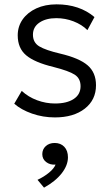

<svg xmlns="http://www.w3.org/2000/svg" viewBox="-20 -525 516 883"><path d="M232.5 15Q177.5 15 127.5 -2.5Q77.5 -20 45.5 -48L80 -107Q110 -79 150.5 -64Q191 -49 233 -49Q287.5 -49 319 -69.8Q350.5 -90.5 350.5 -128.5Q350.5 -164 323.8 -181.5Q297 -199 226 -217Q139 -238 100.2 -270.8Q61.5 -303.5 61.5 -362.5Q61.5 -403.5 84.2 -435.8Q107 -468 147.2 -486.5Q187.5 -505 240 -505Q345.5 -505 414.5 -446.5L382 -386.5Q356.5 -412 318.2 -426.8Q280 -441.5 239 -441.5Q191.5 -441.5 161.5 -421.2Q131.5 -401 131.5 -365.5Q131.5 -329 161 -311.5Q190.5 -294 256.5 -278.5Q344 -258 382.8 -224.8Q421.5 -191.5 421.5 -133Q421.5 -65.5 369.8 -25.2Q318 15 232.5 15ZM182.5 338 152.5 302Q182.5 288 205.5 269Q228.5 250 235.5 232Q210 234 192.2 220.2Q174.5 206.5 174.5 184Q174.5 161.5 190.5 147Q206.5 132.5 231.5 132.5Q259 132.5 275.8 150.2Q292.5 168 292.5 198.5Q292.5 235 264 271.8Q235.5 308.5 182.5 338Z"/></svg>

Font: Geologica ExtraLight
Style: Regular
Weight: 200
Designer: Sindre Bremnes, Frode Helland
Foundry: Monokrom Skriftforlag AS
Version: Version 1.010; ttfautohint (v1.8.4.7-5d5b);gftools[0.9.28]